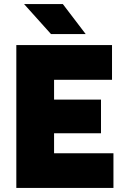

<svg xmlns="http://www.w3.org/2000/svg" viewBox="-20 -921 626 941"><path d="M60 -700H529V-530H245V-433H475V-268H245V-170H536V0H60ZM98 -901H288L400 -754H230Z"/></svg>

Font: Oak Sans Black
Style: Regular
Weight: 900
Designer: Erik Kennedy, Walven
Foundry: Erik Kennedy, Walven
Version: Version 1.000